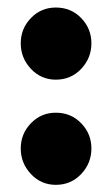

<svg xmlns="http://www.w3.org/2000/svg" viewBox="-20 -492 306 523"><path d="M132 11.5Q92 11.5 64.2 -18Q36.5 -47.5 36.5 -87.5Q36.5 -127.5 64.2 -156.2Q92 -185 132 -185Q173.5 -185 201.2 -156.2Q229 -127.5 229 -87.5Q229 -47.5 201.2 -18Q173.5 11.5 132 11.5ZM132 -275Q92 -275 64.2 -304.5Q36.5 -334 36.5 -374Q36.5 -414 64.2 -442.8Q92 -471.5 132 -471.5Q173.5 -471.5 201.2 -442.8Q229 -414 229 -374Q229 -334 201.2 -304.5Q173.5 -275 132 -275Z"/></svg>

Font: Fraunces 72pt S000
Style: Bold
Weight: 700
Version: Version 1.000; ttfautohint (v1.8.3)